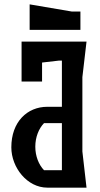

<svg xmlns="http://www.w3.org/2000/svg" viewBox="-20 -861 459 881"><path d="M310 -808 116 -841V-724H349V-808ZM377 -670H79V-487H173V-574L251 -583H264V-371H197C105 -371 32 -302 32 -185C32 -92 105 0 197 0H377L358 -166V-507ZM182 -80C158 -105 142 -144 142 -188C142 -232 158 -271 182 -296H264V-80Z"/></svg>

Font: BackOut Medium
Style: Regular
Weight: 500
Designer: Frank Adebiaye
Foundry: Velvetyne Type Foundry
Version: Version 2.000;hotconv 1.0.109;makeotfexe 2.5.65596